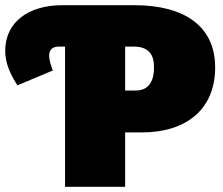

<svg xmlns="http://www.w3.org/2000/svg" viewBox="-22 -718 858 738"><path d="M495 -698H217C91 -698 -2 -636 -2 -522C-2 -473 20 -429 45 -390L181 -447C174 -466 167 -485 167 -505C167 -527 180 -539 205 -539H228V0H459V-209H523C691 -209 805 -295 805 -459C805 -617 687 -698 495 -698ZM499 -370H459V-539H491C552 -539 570 -506 570 -459C570 -402 547 -370 499 -370Z"/></svg>

Font: Fira Sans Ultra
Style: Regular
Weight: 950
Designer: Carrois Corporate & Edenspiekermann AG
Foundry: Carrois Corporate GbR & Edenspiekermann AG
Version: Version 4.203;PS 004.203;hotconv 1.0.88;makeotf.lib2.5.64775